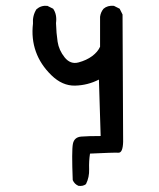

<svg xmlns="http://www.w3.org/2000/svg" viewBox="-20 -511 540 651"><path d="M246.1 119.1Q232.4 113.3 226.6 99.6Q222.7 0 227.1 -22.9Q231.4 -45.9 255.4 -47.9Q279.3 -49.8 321.3 -49.8L315.4 -241.2Q277.3 -221.7 234.4 -220.7Q191.4 -219.7 154.3 -255.9Q117.2 -292 101.6 -335.9Q85.9 -379.9 91.8 -430.7Q89.8 -458 103.5 -479.5Q119.1 -493.2 140.6 -491.2L160.2 -481.4Q173.8 -461.9 169.9 -432.6Q170.9 -398.4 175.3 -369.6Q179.7 -340.8 199.2 -316.4Q218.8 -292 246.1 -299.3Q273.4 -306.6 292.5 -320.8Q311.5 -335 319.3 -352.5V-454.1Q321.3 -469.7 331.1 -481.4Q344.7 -493.2 366.2 -491.2L385.7 -481.4L395.5 -461.9L397.5 -30.3Q396.5 7.8 381.3 6.8Q366.2 5.9 285.2 9.8Q281.2 35.2 282.2 62.5Q283.2 89.8 271.5 113.3Q261.7 121.1 246.1 119.1Z"/></svg>

Font: JasonHandwriting1
Style: Regular
Weight: 400
Version: Version 1.48.20